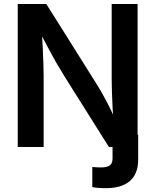

<svg xmlns="http://www.w3.org/2000/svg" viewBox="-20 -748 790 977"><path d="M449.7 204.1V101.6Q460 102.5 471.2 103.3Q482.4 104 492.2 104Q526.4 104 539.6 93Q552.7 82 552.7 58.1V-62H683.1V64.9Q683.1 135.7 641.4 172.6Q599.6 209.5 518.1 209.5Q497.6 209.5 479.7 208Q461.9 206.5 449.7 204.1ZM70.3 0V-727.5H215.8L468.3 -325.7Q482.9 -302.7 500.2 -272.2Q517.6 -241.7 536.4 -204.3Q555.2 -167 573.2 -123.5L558.6 -116.2Q555.2 -155.3 553 -197.8Q550.8 -240.2 549.6 -278.8Q548.3 -317.4 548.3 -342.8V-727.5H680.2V0H534.2L306.6 -361.8Q287.1 -393.1 267.8 -426.5Q248.5 -460 226.1 -502.4Q203.6 -544.9 173.3 -602.5L191.9 -606.4Q195.3 -553.2 197.5 -505.9Q199.7 -458.5 200.9 -421.6Q202.1 -384.8 202.1 -362.3V0Z"/></svg>

Font: Inter 18pt SemiBold
Style: Regular
Weight: 600
Designer: Rasmus Andersson
Foundry: rsms
Version: Version 4.001;git-66647c0bb